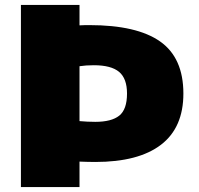

<svg xmlns="http://www.w3.org/2000/svg" viewBox="-20 -760 809 780"><path d="M65 0V-740H303V-657Q312 -657.5 323 -657.8Q334 -658 343 -658Q536 -658 630.5 -591.5Q725 -525 725 -380Q725 -241.5 633.8 -171.8Q542.5 -102 367 -102Q351.5 -102 334.5 -102.5Q317.5 -103 303 -103.5V0ZM367 -265Q433 -265 464.5 -290.2Q496 -315.5 496 -380Q496 -441 463.8 -468Q431.5 -495 361 -495Q328.5 -495 303 -491V-268Q320.5 -266.5 334.8 -265.8Q349 -265 367 -265Z"/></svg>

Font: Encode Sans Expanded Expanded Black
Style: Regular
Weight: 900
Width: 7
Designer: Multiple Designers
Foundry: Impallari Type
Version: Version 3.000; ttfautohint (v1.8.3) -l 8 -r 50 -G 200 -x 14 